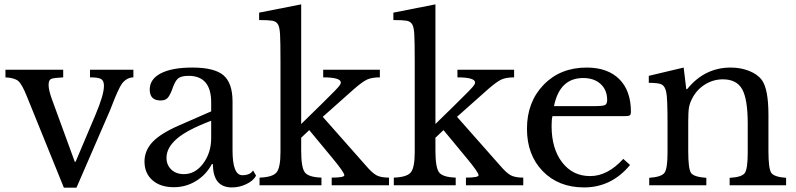

<svg xmlns="http://www.w3.org/2000/svg" viewBox="-20 -850 3651 881"><path d="M273 11 104 -406Q81 -464 63.5 -478.5Q46 -493 5 -495V-530H270V-495Q227 -493 215 -488Q203 -483 203 -460Q203 -438 217 -398L323 -108H327L418 -323Q457 -415 457 -456Q457 -479 444.5 -487Q432 -495 393 -495V-530H592V-495Q563 -495 540 -467Q531 -454 519 -427.5Q507 -401 495 -369.5Q483 -338 478 -328L331 11Z M949 -217V-296Q838 -254 791 -213Q744 -172 744 -126Q744 -93 766 -72Q788 -51 824 -51Q876 -51 912.5 -100Q949 -149 949 -217ZM805 -276 949 -339V-380Q949 -502 845 -502Q811 -502 796.5 -489.5Q782 -477 769 -437Q758 -409 747.5 -399Q737 -389 717 -389Q667 -389 667 -439Q667 -487 718 -513.5Q769 -540 863 -540Q964 -540 1005.5 -504.5Q1047 -469 1047 -384V-160Q1047 -46 1092 -46Q1128 -46 1141 -68L1155 -44Q1143 -21 1111 -5.5Q1079 10 1044 10Q957 10 957 -97H952Q926 -48 879.5 -19.5Q833 9 778 9Q716 9 679.5 -23Q643 -55 643 -109Q643 -159 680 -198.5Q717 -238 805 -276Z M1502 0V-35Q1560 -35 1560 -46Q1559 -60 1505 -125L1399 -253L1362 -218V-159Q1362 -82 1378.5 -59.5Q1395 -37 1455 -35V0H1171V-35Q1231 -37 1249 -59Q1267 -81 1267 -152V-571Q1267 -659 1265 -693Q1263 -727 1255 -739Q1247 -752 1229 -755Q1211 -758 1169 -758V-792L1362 -830V-281L1455 -372Q1532 -447 1539 -459Q1544 -466 1544 -471Q1544 -495 1463 -495V-530H1723V-495Q1686 -495 1664.5 -485Q1643 -475 1605 -442L1461 -314L1659 -90Q1688 -56 1708 -45.5Q1728 -35 1765 -35V0Z M2118 0V-35Q2176 -35 2176 -46Q2175 -60 2121 -125L2015 -253L1978 -218V-159Q1978 -82 1994.5 -59.5Q2011 -37 2071 -35V0H1787V-35Q1847 -37 1865 -59Q1883 -81 1883 -152V-571Q1883 -659 1881 -693Q1879 -727 1871 -739Q1863 -752 1845 -755Q1827 -758 1785 -758V-792L1978 -830V-281L2071 -372Q2148 -447 2155 -459Q2160 -466 2160 -471Q2160 -495 2079 -495V-530H2339V-495Q2302 -495 2280.5 -485Q2259 -475 2221 -442L2077 -314L2275 -90Q2304 -56 2324 -45.5Q2344 -35 2381 -35V0Z M2840 -121 2871 -93Q2786 10 2660 10Q2543 10 2470.5 -64.5Q2398 -139 2398 -259Q2398 -382 2474.5 -461Q2551 -540 2672 -540Q2768 -540 2821.5 -487Q2875 -434 2875 -337Q2875 -324 2869.5 -320.5Q2864 -317 2844 -317H2515Q2511 -302 2511 -272Q2511 -168 2559.5 -105Q2608 -42 2688 -42Q2768 -42 2840 -121ZM2522 -363H2706Q2746 -363 2756 -368Q2766 -373 2766 -391Q2766 -437 2736 -464.5Q2706 -492 2656 -492Q2548 -492 2522 -363Z M3138 -291V-157Q3138 -76 3150.5 -57Q3163 -38 3221 -34V0H2959V-34Q3015 -38 3029 -57Q3043 -76 3043 -150V-283Q3043 -402 3037 -428Q3031 -455 3016 -462.5Q3001 -470 2957 -470V-502L3117 -540L3129 -441H3133Q3213 -540 3333 -540Q3378 -540 3416.5 -525Q3455 -510 3475 -484Q3506 -442 3506 -324V-157Q3506 -76 3519 -57Q3532 -38 3587 -34V0H3328V-34Q3384 -37 3397.5 -56Q3411 -75 3411 -150V-282Q3411 -395 3385.5 -440.5Q3360 -486 3297 -486Q3253 -486 3215 -462.5Q3177 -439 3156 -398Q3145 -377 3141.5 -357Q3138 -337 3138 -291Z"/></svg>

Font: Libre Baskerville
Style: Regular
Weight: 400
Designer: Pablo Impallari, Rodrigo Fuenzalida
Foundry: Pablo Impallari, Rodrigo Fuenzalida
Version: Version 1.000